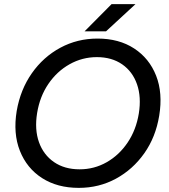

<svg xmlns="http://www.w3.org/2000/svg" viewBox="-20 -899 820 931"><path d="M362 12Q258 12 184 -35.5Q110 -83 76.5 -167.5Q43 -252 61 -361Q79 -465 134.5 -544Q190 -623 272.5 -667.5Q355 -712 453 -712Q557 -712 630.5 -664Q704 -616 737 -532Q770 -448 752 -338Q735 -234 679.5 -155.5Q624 -77 542 -32.5Q460 12 362 12ZM366 -78Q437 -78 497.5 -112.5Q558 -147 599 -208Q640 -269 653 -348Q666 -428 644.5 -490Q623 -552 572.5 -587Q522 -622 450 -622Q379 -622 317.5 -587.5Q256 -553 214.5 -492Q173 -431 160 -351Q147 -271 169 -209.5Q191 -148 242 -113Q293 -78 366 -78ZM390 -747 521 -879H637L494 -747Z"/></svg>

Font: Figtree Medium
Style: Italic
Weight: 500
Italic angle: -9.5°
Foundry: Erik Kennedy
Version: Version 2.001; ttfautohint (v1.8.4.7-5d5b);gftools[0.9.27]